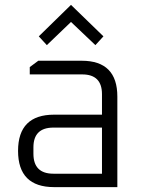

<svg xmlns="http://www.w3.org/2000/svg" viewBox="-20 -767 580 787"><path d="M202 0Q54 0 54 -148.5Q54 -297 202 -297H398V-381Q398 -462 317 -462H102V-492L137 -518H315Q461 -518 461 -371V0ZM117 -137Q117 -55 199 -55H398V-244H199Q117 -244 117 -163ZM139 -618 271 -747 404 -618 371 -582 271 -677 172 -582Z"/></svg>

Font: Oxanium ExtraLight Light
Style: Regular
Weight: 300
Version: Version 2.000